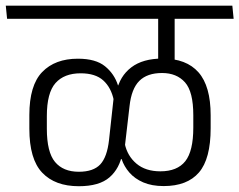

<svg xmlns="http://www.w3.org/2000/svg" viewBox="-39 -650 828 664"><path d="M450 -585H663L658.5 -630.5H445.5ZM564.5 -600.5H508V-481H564.5ZM769 -585 764.5 -630.5H-19L-14.5 -585ZM565 -434V-599H508V-434ZM689.5 -206.5V-251.5Q689.5 -352 647.5 -399.8Q605.5 -447.5 523 -447.5Q455 -447.5 415 -417Q375 -386.5 364 -333L355.5 -325.5L338 -165.5Q331.5 -107 307.8 -81.5Q284 -56 233.5 -56Q179.5 -56 151.2 -90Q123 -124 123 -205V-248.5Q123 -329 153 -362.8Q183 -396.5 240 -396.5Q291 -396.5 318.2 -371.8Q345.5 -347 354.5 -303.5H364.5L375 -355H369Q356.5 -394.5 324.2 -420.8Q292 -447 230.5 -447Q151.5 -447 107 -401Q62.5 -355 62.5 -252V-205Q62.5 -99.5 107 -52.8Q151.5 -6 233.5 -6Q304.5 -6 339.8 -36.8Q375 -67.5 384.5 -120.5L391 -128L409 -283Q415.5 -343 442.8 -370.2Q470 -397.5 521.5 -397.5Q572 -397.5 600.8 -365.2Q629.5 -333 629.5 -251.5V-209Q629.5 -127.5 601.8 -92.5Q574 -57.5 515.5 -57.5Q464.5 -57.5 433 -84Q401.5 -110.5 392.5 -153H381L373.5 -100H381.5Q390 -74.5 408.5 -53.2Q427 -32 456.5 -19.2Q486 -6.5 527 -6.5Q608.5 -6.5 649 -53.5Q689.5 -100.5 689.5 -206.5Z"/></svg>

Font: Anek Devanagari Light
Style: Regular
Weight: 300
Designer: Kailash Malviya (Devanagari) & Yesha Goshar (Latin)
Foundry: Ek Type
Version: Version 1.003